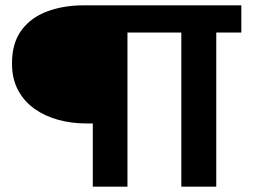

<svg xmlns="http://www.w3.org/2000/svg" viewBox="-20 -700 949 720"><path d="M458 0V-578H660V0H791V-578H885V-680H293Q220 -680 159 -658Q98 -636 61.5 -588Q25 -540 25 -462Q25 -404 48 -361.5Q71 -319 110 -291.5Q149 -264 199 -250.5Q249 -237 304 -237H328V0Z"/></svg>

Font: Catamaran Thin
Style: Bold
Weight: 700
Version: Version 2.000